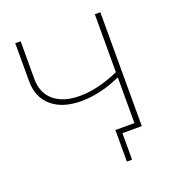

<svg xmlns="http://www.w3.org/2000/svg" viewBox="-151 -823 1025 1109"><g transform="rotate(-20 361.0 -268.5)"><path d="M313 -255Q198 -255 132.5 -311Q67 -367 67 -466V-700H100V-468Q100 -382 157 -334Q214 -286 314 -286Q426 -286 556 -344V-700H590V0H471V163H439V-31H556V-312Q430 -255 313 -255Z"/></g></svg>

Font: Montserrat ExtraLight
Style: Regular
Weight: 200
Designer: Julieta Ulanovsky
Foundry: Julieta Ulanovsky
Version: Version 9.000; ttfautohint (v1.8.4.7-5d5b)